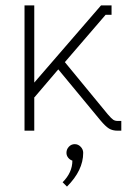

<svg xmlns="http://www.w3.org/2000/svg" viewBox="-20 -484 504 711"><path d="M226.1 82Q226.1 68.8 235.1 59.3Q244.1 49.8 256.8 49.8Q269.5 49.8 278.8 59.6Q288.1 69.3 288.1 82Q288.1 147 228 207L211.9 190.9Q248 154.8 248 110.8Q238.8 107.9 232.4 99.9Q226.1 91.8 226.1 82ZM371.1 -429.2 220.2 -253.9 378.9 -61Q392.6 -44.9 399.4 -40.5Q406.2 -36.1 416 -36.1H429.2V0H416Q396.5 0 383.5 -8.1Q370.6 -16.1 352.1 -38.1L195.8 -227.1L107.9 -124H106.9V0H70.8V-463.9H106.9V-178.2L354 -463.9H393.1V-429.2Z"/></svg>

Font: RawengulkPcs
Style: Regular
Weight: 400
Version: Version 0.92